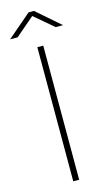

<svg xmlns="http://www.w3.org/2000/svg" viewBox="-183 -991 579 1037"><g transform="rotate(-15 107.0 -472.0)"><path d="M90 -750H123V0H90ZM123 -944 255 -829H214L107 -920L1 -829H-41L93 -944Z"/></g></svg>

Font: Poiret One
Style: Regular
Weight: 400
Designer: Denis Masharov
Foundry: Denis Masharov
Version: Version 1.001